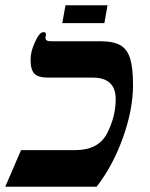

<svg xmlns="http://www.w3.org/2000/svg" viewBox="-61 -710 570 730"><path d="M225.1 -139.2Q313 -139.2 345.9 -202.6Q378.9 -266.1 378.9 -333Q378.9 -415 291 -415H121.1Q84.5 -415 69.8 -429.9Q55.2 -444.8 55.2 -483.9Q55.2 -513.7 72.3 -550.8Q89.4 -587.9 104 -587.9Q113.8 -587.9 113.8 -579.1L111.8 -565.9Q111.8 -553.2 130.9 -553.2H318.8Q370.1 -553.2 396.5 -538.1Q422.9 -522.9 433.8 -487.5Q444.8 -452.1 444.8 -386.2Q444.8 -293.5 406.2 -186Q367.7 -78.6 306.2 0H-41L19 -139.2ZM188 -689.9H347.7L335.9 -622.1H175.8Z"/></svg>

Font: Tinos
Style: Bold Italic
Weight: 700
Italic angle: -16.333°
Designer: Steve Matteson
Foundry: Monotype Imaging Inc.
Version: Version 1.23